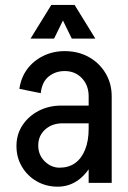

<svg xmlns="http://www.w3.org/2000/svg" viewBox="-20 -722 506 758"><path d="M330 0V-344.2H421V0ZM207.5 15 215 -60Q251 -60 276.4 -78.1Q301.8 -96.2 315.9 -131Q330 -165.8 330 -213.5L375 -216Q375 -148.2 353 -96Q331 -43.8 293.4 -14.4Q255.8 15 207.5 15ZM207.5 15Q162.5 15 125.5 -6Q88.5 -27 66.8 -63.5Q45 -100 45 -145.2L131 -147.8Q131 -110 156.6 -85Q182.2 -60 215 -60ZM45 -145.2Q45 -191.5 68.5 -227.2Q92 -263 132.1 -284.1Q172.2 -305.2 222.5 -305.2L227.5 -235.2Q185.8 -235.2 158.4 -210.8Q131 -186.2 131 -147.8ZM227.5 -235.2 222.5 -305.2H377.2V-235.2ZM330 -213.5V-342.5H375V-216ZM421 -341.5H330Q330 -385.5 303.2 -413.5Q276.5 -441.5 235.2 -441.5V-520.2Q288.5 -520.2 330.4 -497Q372.2 -473.8 396.6 -433.1Q421 -392.5 421 -341.5ZM140.8 -354.2 56.5 -371.2Q62.8 -415.5 87.2 -448.8Q111.8 -482 150.5 -501.1Q189.2 -520.2 235.5 -520.2V-441.5Q199.2 -441.5 172.5 -420.2Q145.8 -399 140.8 -354.2ZM182.5 -702.5H258.5L193.5 -569.5H100.5ZM274.5 -702.5 356.5 -569.5H263.5L198.5 -702.5Z"/></svg>

Font: Akshar Light
Style: Regular
Weight: 300
Designer: Tall Chai
Foundry: Tall Chai
Version: Version 1.100